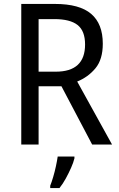

<svg xmlns="http://www.w3.org/2000/svg" viewBox="-20 -734 603 975"><path d="M259 -714Q384 -714 443 -663.5Q502 -613 502 -512Q502 -432 464.5 -387Q427 -342 372 -320L549 0H448L292 -296H176V0H88V-714ZM256 -637H176V-370H263Q412 -370 412 -508Q412 -577 374 -607Q336 -637 256 -637ZM358 70Q353 91 341 118Q329 145 314 172.5Q299 200 282 221H235V209Q242 192 250 165Q258 138 264 110Q270 82 273 61H358Z"/></svg>

Font: Noto Sans Kannada SemiCondensed
Style: Regular
Weight: 400
Width: 4
Designer: Jelle Bosma - Monotype Design Team
Foundry: Monotype Imaging Inc.
Version: Version 2.005; ttfautohint (v1.8.4.7-5d5b)